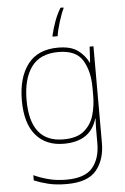

<svg xmlns="http://www.w3.org/2000/svg" viewBox="-64 -808 712 1093"><g transform="rotate(-5 291.5 -261.5)"><path d="M290 -513Q391 -513 428.5 -450.5Q466 -388 466 -294V-246Q466 -191 451 -138Q436 -85 395 -50Q354 -15 276 -15Q86 -15 86 -256Q86 -377 135.5 -445Q185 -513 290 -513ZM290 -538Q174 -538 116.5 -462Q59 -386 59 -256Q59 -125 116.5 -57.5Q174 10 276 10Q429 10 466 -117H468Q466 -88 466 -67Q466 -46 466 -17V25Q466 111 422.5 163Q379 215 273 215Q217 215 170 202.5Q123 190 87 173V203Q123 218 167.5 229Q212 240 273 240Q393 240 442.5 180Q492 120 492 25V-528H470L465 -437H463Q442 -480 402.5 -509Q363 -538 290 -538ZM341 -763H324Q303 -728 288.5 -688Q274 -648 265 -609V-603H294Q298 -635 313.5 -684.5Q329 -734 341 -757Z"/></g></svg>

Font: Noto Sans UI Thin
Style: Regular
Weight: 250
Designer: Monotype Design Team
Foundry: Monotype Imaging Inc.
Version: Version 1.901